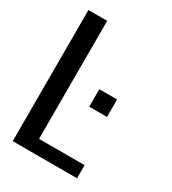

<svg xmlns="http://www.w3.org/2000/svg" viewBox="-167 -766 768 856"><g transform="rotate(30 217.0 -337.5)"><path d="M34 0H365V-67.5H130.5V-675H34ZM252.5 -393.5V-303.5H344V-393.5Z"/></g></svg>

Font: Anybody SemiCondensed
Style: Regular
Weight: 400
Width: 4
Version: Version 1.113;gftools[0.9.25]